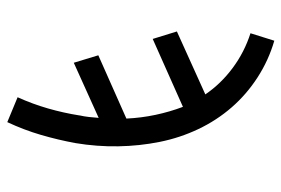

<svg xmlns="http://www.w3.org/2000/svg" viewBox="-146 -422 791 540"><g transform="rotate(90 250.0 -152.5)"><path d="M324 223 254 194Q273 152 285.5 108.5Q298 65 305 21V20Q308 7 309.5 -6.5Q311 -20 312 -34L157 36L136 -33L314 -112Q312 -154 303.5 -194Q295 -234 281 -271L90 -186L69 -254L246 -334Q216 -378 171.5 -411Q127 -444 74 -461L95 -528Q150 -512 198 -481Q246 -450 282.5 -408Q319 -366 343.5 -314.5Q368 -263 379.5 -206Q391 -149 392 -89Q393 -29 383 31Q374 80 360 128Q346 176 324 223Z"/></g></svg>

Font: Iosevka Term Curly
Style: Italic
Weight: 400
Italic angle: -9°
Designer: Belleve Invis
Foundry: Belleve Invis
Version: Version 32.3.0